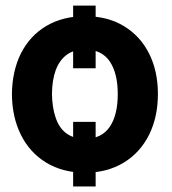

<svg xmlns="http://www.w3.org/2000/svg" viewBox="-20 -611 620 691"><path d="M243.2 -590.8H324.2V-365.2H243.2ZM243.2 -172.4H324.2V60.1H243.2ZM286.1 10.7Q205.6 10.3 146 -25.9Q86.9 -62 55.2 -126Q23.4 -189.9 22.9 -272.5Q23.9 -355.5 55.2 -418.5Q87.4 -482.4 146.7 -517.6Q206.1 -552.7 286.1 -552.7Q367.7 -552.7 425.8 -517.1Q484.9 -481.4 516.6 -418.2Q548.3 -355 548.3 -272.5Q548.3 -190.4 516.6 -126Q483.9 -61 424.8 -25.4Q365.7 10.3 286.1 10.7ZM286.1 -111.3Q345.7 -111.8 374.8 -154.3Q403.8 -196.8 403.8 -272.5Q403.8 -347.2 375 -389.9Q346.2 -432.6 286.1 -432.6Q243.2 -432.6 217.8 -412.1Q168 -372.6 167 -272.5Q168 -223.6 179.7 -189.5Q204.6 -111.8 286.1 -111.3Z"/></svg>

Font: Inter Tight Stencil
Style: Bold
Weight: 700
Designer: Rasmus Andersson
Foundry: rsms
Version: Version 3.004;Glyphs 3.1.2 (3151)